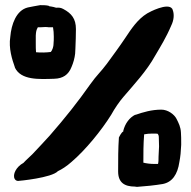

<svg xmlns="http://www.w3.org/2000/svg" viewBox="-20 -728 744 746"><path d="M20 -585C13 -540 27 -497 38 -466V-465C62 -416 131 -420 191 -422C224 -423 246 -437 258 -468C265 -484 270 -502 272 -520V-521C272 -526 273 -533 273 -540C274 -565 275 -591 275 -615C275 -655 258 -676 226 -693C217 -698 209 -699 198 -698C192 -700 184 -702 177 -703H176C176 -703 171 -703 168 -706H167C157 -708 147 -708 136 -708C133 -708 88 -699 88 -699C43 -688 24 -633 20 -585ZM37 -33C39 -29 44 -25 50 -25C54 -25 181 -37 205 -63C220 -70 239 -82 258 -99C312 -145 374 -221 412 -282C425 -306 445 -335 460 -352C500 -399 550 -452 583 -512C603 -546 626 -583 645 -628C656 -650 658 -674 650 -692V-693L649 -694C632 -719 560 -681 552 -676C514 -653 489 -614 467 -581C443 -545 419 -513 395 -480C372 -449 355 -435 331 -401C281 -330 234 -271 173 -201C149 -174 130 -155 106 -129C94 -117 82 -107 71 -95C43 -80 28 -50 37 -33ZM119 -560V-590C120 -606 121 -611 127 -622C135 -622 144 -622 155 -623C159 -623 166 -623 169 -622H186C188 -610 189 -599 189 -586C189 -577 189 -566 188 -558V-557C188 -548 184 -533 177 -526C168 -525 158 -524 149 -524C137 -524 130 -524 120 -525C119 -534 119 -547 119 -560ZM439 -62C439 -19 463 -3 505 -3C505 -3 508 -2 512 -2H513C544 -4 582 -8 612 -13C649 -20 670 -50 677 -99C681 -119 683 -141 684 -165V-173C684 -186 684 -200 683 -213C682 -235 674 -250 666 -266C657 -284 632 -302 607 -302C569 -302 536 -292 507 -282H505C483 -271 466 -248 459 -220V-217C452 -215 442 -194 442 -194C439 -152 439 -108 439 -62ZM537 -96C537 -130 537 -169 540 -205V-206C550 -208 560 -209 571 -209H583C586 -209 587 -209 593 -208C595 -205 597 -201 597 -196C597 -183 598 -172 598 -159C597 -145 597 -132 596 -119V-118C596 -108 596 -99 594 -91H579C564 -91 549 -93 537 -96Z"/></svg>

Font: Vapor
Style: Bd
Weight: 700
Foundry: Cannot Into Space Fonts
Version: Version 0.179